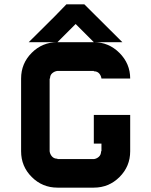

<svg xmlns="http://www.w3.org/2000/svg" viewBox="-20 -860 691 880"><path d="M445 -500Q443.3 -513.3 434.6 -523.3Q425.8 -533.3 410 -533.3V-535H243.3Q230 -533.3 219.6 -524.6Q209.2 -515.8 209.2 -500H207.5V-166.7Q209.2 -153.3 218.3 -142.9Q227.5 -132.5 243.3 -132.5V-130.8H410Q423.3 -132.5 433.3 -141.7Q443.3 -150.8 443.3 -166.7H445V-201.7H410V-333.3H576.7V-166.7Q576.7 -97.5 527.9 -48.8Q479.2 0 410 0H243.3Q174.2 0 125.4 -48.8Q76.7 -97.5 76.7 -166.7V-500Q76.7 -569.2 125.4 -617.9Q174.2 -666.7 243.3 -666.7H111.7Q130.8 -685.8 166.2 -720.8Q201.7 -755.8 230.4 -784.6Q259.2 -813.3 284.2 -840H366.7Q371.7 -835 540.8 -666.7H410Q478.3 -666.7 527.5 -617.5Q576.7 -568.3 576.7 -500ZM410 -666.7 326.7 -750 243.3 -666.7Z"/></svg>

Font: 0xA000-Squareish
Style: Squareish-Bold
Weight: 700
Version: Version 0.1